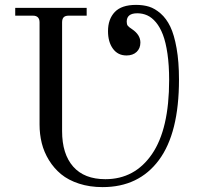

<svg xmlns="http://www.w3.org/2000/svg" viewBox="-20 -744 820 782"><path d="M333 -711.9V-680.2H259.8Q245.6 -680.2 239.3 -673.6Q232.9 -667 232.9 -652.8V-210Q232.9 -116.7 278.1 -65.4Q323.2 -14.2 409.2 -14.2Q528.8 -14.2 598.9 -116.2Q668.9 -218.3 668.9 -418Q668.9 -478 662.1 -524.9Q655.3 -571.8 643.6 -602.5Q631.8 -633.3 615.2 -653.1Q598.6 -672.9 579.8 -681.4Q561 -689.9 539.1 -689.9Q496.1 -689.9 496.1 -655.8Q496.1 -645 500.2 -639.4Q504.4 -633.8 518.1 -625Q551.8 -602.1 551.8 -570.8Q551.8 -546.9 536.4 -532.5Q521 -518.1 495.1 -518.1Q460 -518.1 439.9 -545.7Q419.9 -573.2 419.9 -617.2Q419.9 -666 447.5 -695.1Q475.1 -724.1 534.2 -724.1Q563.5 -724.1 587.2 -716.8Q610.8 -709.5 634.3 -689Q657.7 -668.5 673.6 -635.5Q689.5 -602.5 699.2 -547.6Q709 -492.7 709 -419.9Q709 -202.1 627.2 -92Q545.4 18.1 397.9 18.1Q345.2 18.1 301.8 3.9Q258.3 -10.3 229 -34.4Q199.7 -58.6 179.4 -91.6Q159.2 -124.5 150.1 -160.9Q141.1 -197.3 141.1 -236.8V-652.8Q141.1 -680.2 113.8 -680.2H42V-711.9Z"/></svg>

Font: Flanker Steampunk
Style: Regular
Weight: 400
Designer: Alexey Kryukov, Leonardo Di Lena
Foundry: Alexey Kryukov, Leonardo Di Lena
Version: 1.210